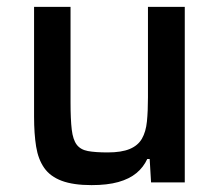

<svg xmlns="http://www.w3.org/2000/svg" viewBox="-20 -530 636 558"><path d="M246 8Q193 8 159.5 -4.5Q126 -17 108.5 -42Q91 -67 85 -104Q79 -141 79 -191V-510H185V-233Q185 -183 188.5 -153.5Q192 -124 203 -109.5Q214 -95 235.5 -91Q257 -87 293 -87Q333 -87 357 -97Q381 -107 392.5 -127Q404 -147 407 -177Q410 -207 410 -247V-510H517V0H419L415 -68H408Q397 -44 376.5 -27Q356 -10 324 -1Q292 8 246 8Z"/></svg>

Font: Saira Thin Medium
Style: Regular
Weight: 500
Version: Version 1.101